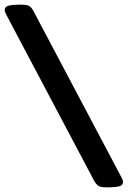

<svg xmlns="http://www.w3.org/2000/svg" viewBox="-20 -722 546 821"><path d="M446 79H433Q410 79 400.5 72.5Q391 66 382 50L9 -655Q5 -662 2.5 -668.5Q0 -675 0 -679Q0 -693 16 -697.5Q32 -702 60 -702H73Q96 -702 105.5 -696Q115 -690 124 -673L497 32Q501 39 503.5 45Q506 51 506 56Q506 70 490 74.5Q474 79 446 79Z"/></svg>

Font: Asap Expanded
Style: Bold
Weight: 700
Width: 7
Designer: Pablo Cosgaya
Foundry: Omnibus-Type
Version: Version 3.001; ttfautohint (v1.8.4.7-5d5b)